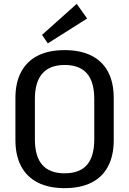

<svg xmlns="http://www.w3.org/2000/svg" viewBox="-20 -968 671 996"><path d="M315 8Q234 8 177 -20.5Q120 -49 90 -105Q60 -161 60 -241V-459Q60 -540 90 -595.5Q120 -651 176.5 -679.5Q233 -708 315 -708Q397 -708 454 -679.5Q511 -651 540.5 -595.5Q570 -540 570 -459V-241Q570 -161 540.5 -105Q511 -49 454 -20.5Q397 8 315 8ZM315 -69Q393 -69 431 -112.5Q469 -156 469 -245V-455Q469 -544 430.5 -587.5Q392 -631 315 -631Q239 -631 200 -587Q161 -543 161 -455V-245Q161 -156 199.5 -112.5Q238 -69 315 -69ZM432 -872 228 -743 198 -787 378 -948Z"/></svg>

Font: Pathway Extreme SemiCondensed Medium
Style: Regular
Weight: 500
Width: 4
Version: Version 1.001;gftools[0.9.26]